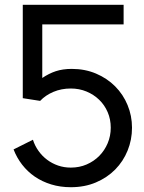

<svg xmlns="http://www.w3.org/2000/svg" viewBox="-20 -760 596 794"><path d="M154.8 -437.5Q182.1 -456.1 210.9 -465.6Q239.7 -475.1 276.9 -475.1Q331.5 -475.1 377.4 -455.6Q423.3 -436 456.3 -402.8Q489.3 -369.6 507.6 -325.4Q525.9 -281.2 525.9 -231.9Q525.9 -182.1 507.8 -137.5Q489.7 -92.8 456.5 -59.1Q423.3 -25.4 376.7 -5.6Q330.1 14.2 272.9 14.2Q229.5 14.2 191.9 2.7Q154.3 -8.8 124 -29.5Q93.8 -50.3 71.5 -79.1Q49.3 -107.9 36.1 -142.1L116.2 -182.1Q124 -157.2 139.2 -136Q154.3 -114.7 174.8 -99.4Q195.3 -84 220.2 -75.4Q245.1 -66.9 272.9 -66.9Q308.1 -66.9 338.1 -79.8Q368.2 -92.8 390.4 -115.2Q412.6 -137.7 425.3 -167.7Q438 -197.8 438 -231.9Q438 -266.6 425.3 -296.1Q412.6 -325.7 390.1 -347.4Q367.7 -369.1 337.6 -381.6Q307.6 -394 272.9 -394Q233.9 -394 200.9 -380.1Q168 -366.2 146 -342.8L74.2 -354V-740.2H491.2V-659.2H154.8Z"/></svg>

Font: Twentytwelve Slab
Style: TwentytwelveSlab
Weight: 400
Designer: Domenico Catapano
Version: Version 1.00 2012